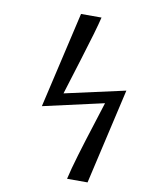

<svg xmlns="http://www.w3.org/2000/svg" viewBox="-78 -639 580 775"><g transform="rotate(10 212.5 -251.5)"><path d="M100 -190 191 -584H275Q263 -533 222.5 -403Q182 -273 177 -256L425 -311L335 81H251Q260 41 278.5 -21Q297 -83 321 -157.5Q345 -232 349 -246Z"/></g></svg>

Font: Coval
Style: Book Italic
Weight: 350
Foundry: Context Ltd
Version: Version 001.000